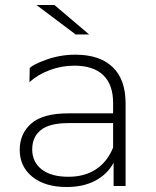

<svg xmlns="http://www.w3.org/2000/svg" viewBox="-20 -745 623 769"><path d="M282 -526Q379 -526 431 -476.5Q483 -427 483 -331V0H435V-93Q410 -47 362 -21.5Q314 4 247 4Q160 4 109.5 -37Q59 -78 59 -145Q59 -210 105.5 -250.5Q152 -291 254 -291H433V-333Q433 -406 393.5 -444Q354 -482 278 -482Q226 -482 178.5 -464Q131 -446 98 -416L99 -472Q112 -487 167 -506.5Q222 -526 282 -526ZM254 -37Q319 -37 364.5 -67Q410 -97 433 -154V-252H255Q178 -252 143.5 -224Q109 -196 109 -147Q109 -96 147 -66.5Q185 -37 254 -37ZM126 -725H198L337 -607H283Z"/></svg>

Font: Hilab Light
Style: Regular
Weight: 300
Designer: Cristianderson Lima
Foundry: Cristianderson
Version: Version 1.0